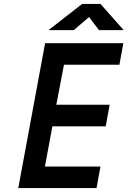

<svg xmlns="http://www.w3.org/2000/svg" viewBox="-20 -959 651 979"><path d="M73.2 0 210 -738.8H608.9L588.9 -628.9H306.2L267.1 -424.8H539.1L519 -314.9H247.1L209 -109.9H492.2L472.2 0ZM227.1 -805.2 398.9 -939H492.2L610.8 -805.2H484.9L434.1 -872.1L356 -805.2Z"/></svg>

Font: Involve SemiBold Oblique
Style: Italic
Weight: 600
Italic angle: -10.5°
Designer: Stefan Peev
Foundry: Context Ltd.
Version: Version 1.001